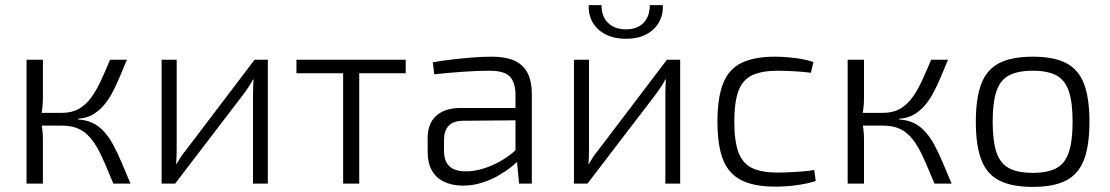

<svg xmlns="http://www.w3.org/2000/svg" viewBox="-20 -719 4348 752"><path d="M477 -485Q461 -446 446.5 -412Q432 -378 416.5 -350Q401 -322 382 -301.5Q363 -281 340 -268.5Q317 -256 286 -254V-251Q319 -249 343.5 -237Q368 -225 387.5 -203.5Q407 -182 423 -152.5Q439 -123 455.5 -84.5Q472 -46 491 0H424Q405 -45 389.5 -81.5Q374 -118 358 -145Q342 -172 323 -190.5Q304 -209 279.5 -218Q255 -227 222 -227L223 -277Q261 -277 288.5 -292.5Q316 -308 336.5 -336Q357 -364 374.5 -401.5Q392 -439 411 -485ZM148 -485V-334Q148 -313 145.5 -293.5Q143 -274 139 -254Q143 -233 145.5 -213.5Q148 -194 148 -176V0H84V-485ZM253 -277V-227H127V-277Z M1029 -485V0H971V-348Q971 -363 971.5 -377.5Q972 -392 973 -408H971Q965 -396 956 -382Q947 -368 939 -357L666 0H613V-485H672V-138Q672 -123 671.5 -108Q671 -93 670 -76H671Q679 -90 688 -104Q697 -118 706 -128L977 -485Z M1387 -485V0H1324V-485ZM1569 -485V-432H1141V-485Z M1908 -497Q1958 -497 1992.5 -482.5Q2027 -468 2045 -435.5Q2063 -403 2063 -348V0H2013L2003 -106L1999 -115V-348Q1999 -394 1978 -418Q1957 -442 1896 -442Q1852 -442 1794 -438Q1736 -434 1681 -428L1675 -475Q1708 -481 1746.5 -485.5Q1785 -490 1826 -493.5Q1867 -497 1908 -497ZM2030 -296 2029 -248 1792 -246Q1754 -245 1736.5 -225.5Q1719 -206 1719 -171V-129Q1719 -88 1740 -68Q1761 -48 1803 -48Q1835 -47 1874 -59Q1913 -71 1950.5 -94Q1988 -117 2017 -148V-99Q2006 -84 1983.5 -66Q1961 -48 1931.5 -31Q1902 -14 1866.5 -3Q1831 8 1793 8Q1751 8 1719.5 -7Q1688 -22 1671.5 -51.5Q1655 -81 1655 -123V-179Q1655 -235 1688.5 -265.5Q1722 -296 1783 -296Z M2644 -485V0H2586V-348Q2586 -363 2586.5 -377.5Q2587 -392 2588 -408H2586Q2580 -396 2571 -382Q2562 -368 2554 -357L2281 0H2228V-485H2287V-138Q2287 -123 2286.5 -108Q2286 -93 2285 -76H2286Q2294 -90 2303 -104Q2312 -118 2321 -128L2592 -485ZM2525 -699H2576Q2578 -661 2560.5 -631Q2543 -601 2510.5 -584Q2478 -567 2432 -567Q2386 -567 2352.5 -584Q2319 -601 2301.5 -631Q2284 -661 2286 -699H2336Q2336 -654 2362 -629Q2388 -604 2432 -604Q2475 -604 2500 -629Q2525 -654 2525 -699Z M3016 -497Q3037 -497 3063 -495Q3089 -493 3116 -488.5Q3143 -484 3166 -476L3156 -434Q3126 -438 3089 -440Q3052 -442 3027 -442Q2964 -442 2926.5 -424.5Q2889 -407 2872.5 -363.5Q2856 -320 2856 -243Q2856 -166 2872.5 -122Q2889 -78 2926.5 -60.5Q2964 -43 3027 -43Q3041 -43 3065.5 -44Q3090 -45 3117.5 -47Q3145 -49 3169 -53L3175 -10Q3140 1 3098.5 6.5Q3057 12 3017 12Q2934 12 2884 -13Q2834 -38 2812 -93.5Q2790 -149 2790 -243Q2790 -336 2812 -392Q2834 -448 2884 -472.5Q2934 -497 3016 -497Z M3693 -485Q3677 -446 3662.5 -412Q3648 -378 3632.5 -350Q3617 -322 3598 -301.5Q3579 -281 3556 -268.5Q3533 -256 3502 -254V-251Q3535 -249 3559.5 -237Q3584 -225 3603.5 -203.5Q3623 -182 3639 -152.5Q3655 -123 3671.5 -84.5Q3688 -46 3707 0H3640Q3621 -45 3605.5 -81.5Q3590 -118 3574 -145Q3558 -172 3539 -190.5Q3520 -209 3495.5 -218Q3471 -227 3438 -227L3439 -277Q3477 -277 3504.5 -292.5Q3532 -308 3552.5 -336Q3573 -364 3590.5 -401.5Q3608 -439 3627 -485ZM3364 -485V-334Q3364 -313 3361.5 -293.5Q3359 -274 3355 -254Q3359 -233 3361.5 -213.5Q3364 -194 3364 -176V0H3300V-485ZM3469 -277V-227H3343V-277Z M4025 -497Q4107 -497 4155.5 -472Q4204 -447 4225.5 -391Q4247 -335 4247 -242Q4247 -149 4225.5 -93Q4204 -37 4155.5 -12Q4107 13 4025 13Q3943 13 3894 -12Q3845 -37 3823.5 -93Q3802 -149 3802 -242Q3802 -335 3823.5 -391Q3845 -447 3894 -472Q3943 -497 4025 -497ZM4025 -442Q3967 -442 3932.5 -424Q3898 -406 3883 -362.5Q3868 -319 3868 -242Q3868 -166 3883 -122Q3898 -78 3932.5 -60Q3967 -42 4025 -42Q4083 -42 4117 -60Q4151 -78 4166 -122Q4181 -166 4181 -242Q4181 -319 4166 -362.5Q4151 -406 4117 -424Q4083 -442 4025 -442Z"/></svg>

Font: Exo 2 Light
Style: Regular
Weight: 300
Designer: Natanael Gama
Foundry: Natanael Gama
Version: Version 2.010